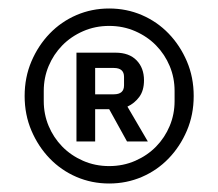

<svg xmlns="http://www.w3.org/2000/svg" viewBox="-20 -730 514 452"><path d="M237 -298Q196 -298 160 -313.5Q124 -329 97 -357Q70 -385 54 -422.5Q38 -460 38 -504Q38 -548 54 -585.5Q70 -623 97 -651Q124 -679 160 -694.5Q196 -710 237 -710Q278 -710 314 -694.5Q350 -679 377 -651Q404 -623 420 -585.5Q436 -548 436 -504Q436 -460 420 -422.5Q404 -385 377 -357Q350 -329 314 -313.5Q278 -298 237 -298ZM237 -339Q270 -339 298.5 -351.5Q327 -364 347.5 -385Q368 -406 379.5 -433.5Q391 -461 391 -492V-516Q391 -547 379.5 -574.5Q368 -602 347.5 -623Q327 -644 298.5 -656.5Q270 -669 237 -669Q204 -669 175.5 -656.5Q147 -644 126.5 -623Q106 -602 94.5 -574.5Q83 -547 83 -516V-492Q83 -461 94.5 -433.5Q106 -406 126.5 -385Q147 -364 175.5 -351.5Q204 -339 237 -339ZM204 -397H160V-606H252Q284 -606 301.5 -588Q319 -570 319 -541Q319 -517 308 -502Q297 -487 280 -479L328 -397H279L237 -473H204ZM248 -508Q272 -508 272 -529V-549Q272 -570 248 -570H204V-508Z"/></svg>

Font: IBM Plex Sans Thai Looped Text
Style: Regular
Weight: 450
Designer: Mike Abbink, Paul van der Laan, Pieter van Rosmalen, Ben Mitchell, Mark Frömberg
Foundry: Bold Monday
Version: Version 1.1